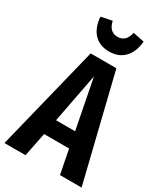

<svg xmlns="http://www.w3.org/2000/svg" viewBox="-241 -1079 1018 1177"><g transform="rotate(30 268.0 -490.5)"><path d="M269 -806C364 -806 415 -871 423 -965L343 -981C334 -935 309 -910 269 -910C229 -910 205 -935 195 -981L117 -965C124 -871 174 -806 269 -806ZM388 0H541L360 -740H178L-5 0H144L178 -169H355ZM199 -279 266 -628 334 -279Z"/></g></svg>

Font: Glow Sans TC Compressed
Style: Bold
Weight: 700
Width: 2
Designer: Ryoko NISHIZUKA (kana, bopomofo & ideographs); Paul D. Hunt (Latin, Greek & Cyrillic); Sandoll Communications, Soo-young
Version: Version 0.93